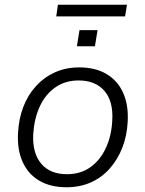

<svg xmlns="http://www.w3.org/2000/svg" viewBox="-20 -781 613 809"><path d="M260 8Q192 8 145 -20Q98 -48 75 -99.5Q52 -151 56 -221Q59 -280 78 -330Q97 -380 131 -417.5Q165 -455 211 -476Q257 -497 314 -497Q382 -497 429 -469Q476 -441 499 -389.5Q522 -338 518 -268Q515 -209 495.5 -159Q476 -109 442.5 -71Q409 -33 363 -12.5Q317 8 260 8ZM262 -47Q320 -47 361.5 -77Q403 -107 426.5 -158.5Q450 -210 453 -273Q458 -354 420 -398Q382 -442 311 -442Q254 -442 212 -412Q170 -382 147 -331Q124 -280 120 -216Q116 -136 153.5 -91.5Q191 -47 262 -47ZM217 -712 224 -761H515L507 -712ZM304 -586 315 -654H391L380 -586Z"/></svg>

Font: Nunito Sans 10pt Light
Style: Italic
Weight: 300
Italic angle: -9°
Designer: Vernon Adams
Foundry: Vernon Adams
Version: Version 3.101;gftools[0.9.27]